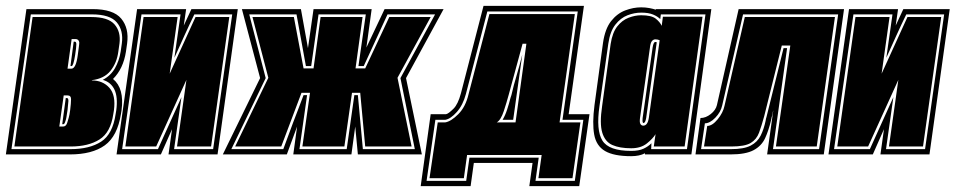

<svg xmlns="http://www.w3.org/2000/svg" viewBox="-48 -526 3255 654"><path d="M-28 0 42 -495H267Q338 -495 365 -462.5Q392 -430 385 -378L381 -350Q372 -292 337 -257Q376 -225 366 -150L364 -138Q352 -62 309 -31Q266 0 190 0ZM-9 -18H192Q257 -18 296.5 -43.5Q336 -69 346 -138L348 -150Q354 -195 342 -220.5Q330 -246 302 -254Q329 -268 343.5 -293.5Q358 -319 363 -350L367 -378Q373 -422 350 -449.5Q327 -477 265 -477H57ZM1 -27 63 -468H263Q320 -468 342 -443Q364 -418 359 -378L355 -350Q350 -312 328.5 -285Q307 -258 265 -253V-252Q302 -252 324.5 -227Q347 -202 340 -150L338 -138Q329 -75 291 -51Q253 -27 193 -27ZM182 -292H195Q211 -292 217 -339Q219 -355 220.5 -365.5Q222 -376 222 -382Q220 -393 209 -393H196ZM192 -301 203 -384H207Q212 -384 212 -375Q212 -370 211 -361Q210 -352 208 -339Q202 -301 196 -301ZM154 -95H167Q177 -95 181 -108Q183 -114 186 -124.5Q189 -135 191 -151Q194 -175 194 -188Q194 -201 182 -201H169ZM164 -103 176 -192H180Q185 -192 185 -182L182 -151Q180 -138 178.5 -128.5Q177 -119 175 -114Q172 -103 168 -103Z M349 0 419 -495H586L578 -439L604 -495H762L693 0H526L538 -86L500 0ZM368 -18H490L570 -195L545 -18H678L743 -477H614Q597 -442 580 -404.5Q563 -367 546 -329L567 -477H434ZM379 -27 441 -468H557L530 -275L618 -468H733L671 -27H555L587 -254L484 -27Z M711 0 838 -260 776 -495H977L1001 -362L1020 -495H1218L1200 -364L1262 -495H1463L1335 -260L1389 0H1171L1162 -95L1149 0H951L964 -95L929 0ZM740 -18H917L951 -110Q960 -134 969 -157Q978 -180 986 -202H998L972 -18H1133L1159 -202H1171L1188 -18H1365L1316 -260L1434 -477H1272L1191 -301H1173L1198 -477H1037L1012 -301H994L962 -477H801L857 -260ZM753 -27 866 -261 812 -468H953L986 -293H1020L1044 -468H1187L1163 -293H1196L1278 -468H1419L1306 -261L1354 -27H1196L1179 -210H1151L1125 -27H982L1008 -210H979L910 -27Z M1385 108 1419 -137H1471Q1479 -138 1497 -156Q1512 -171 1522 -208L1599 -506H1941L1889 -137H1960L1925 108H1755L1766 29H1566L1555 108ZM1405 90H1540L1551 11H1787L1776 90H1910L1939 -118H1868L1920 -487H1612L1539 -206Q1529 -168 1508 -144.5Q1487 -121 1469 -118H1435ZM1415 81 1443 -109H1468Q1488 -112 1513 -137Q1538 -162 1548 -205L1619 -478H1910L1858 -109H1929L1902 81H1786L1797 2H1543L1532 81ZM1644 -109H1708L1745 -377H1732L1685 -204Q1678 -178 1668 -147.5Q1658 -117 1644 -109ZM1664 -118Q1673 -133 1679.5 -153Q1686 -173 1691 -193L1694 -202Q1702 -237 1712 -270Q1717 -287 1722 -305Q1727 -323 1731 -340L1700 -118Z M2102 6Q2043 6 2013 -11.5Q1983 -29 1976 -67.5Q1969 -106 1977 -168L2006 -380Q2013 -428 2033.5 -454Q2054 -480 2081.5 -490.5Q2109 -501 2136 -501Q2151 -501 2164 -498.5Q2177 -496 2186 -493V-495H2375L2307 0H2149V-4Q2130 6 2102 6ZM2102 -12Q2128 -12 2144 -19.5Q2160 -27 2171 -38L2170 -18H2292L2355 -477H2203L2201 -461Q2192 -470 2176.5 -476.5Q2161 -483 2136 -483Q2113 -483 2089.5 -474Q2066 -465 2048 -442Q2030 -419 2024 -377L1994 -165Q1982 -82 2004 -47Q2026 -12 2102 -12ZM2102 -21Q2063 -21 2038 -32Q2013 -43 2003.5 -74Q1994 -105 2003 -165L2032 -376Q2038 -415 2054.5 -436Q2071 -457 2093 -465.5Q2115 -474 2136 -474Q2171 -474 2185.5 -462.5Q2200 -451 2206 -438L2210 -469H2345L2284 -27H2179L2185 -69Q2176 -54 2155.5 -37.5Q2135 -21 2102 -21ZM2143 -98Q2158 -98 2162 -124L2199 -389Q2192 -392 2184 -392Q2178 -392 2173 -386.5Q2168 -381 2166 -365L2132 -124Q2130 -109 2133.5 -103.5Q2137 -98 2143 -98ZM2144 -107Q2142 -107 2141 -110.5Q2140 -114 2141 -124L2175 -364Q2178 -383 2184 -383Q2187 -383 2189 -382L2153 -124Q2150 -107 2144 -107Z M2321 0 2338 -124Q2356 -124 2373 -137.5Q2390 -151 2394 -168L2468 -495H2827L2758 0H2565L2586 -150Q2584 -144 2584 -141L2582 -131Q2580 -127 2580 -124L2578 -115Q2570 -81 2558 -55Q2546 -29 2519 -14.5Q2492 0 2440 0ZM2340 -18H2442Q2486 -18 2509 -30Q2532 -42 2543 -64Q2554 -86 2560 -115L2561 -121Q2562 -123 2562 -124.5Q2562 -126 2563 -128L2621 -362H2633L2585 -18H2742L2807 -477H2483L2412 -167Q2407 -144 2388.5 -125Q2370 -106 2353 -106ZM2350 -27 2361 -97Q2378 -97 2396.5 -119.5Q2415 -142 2420 -166L2489 -468H2796L2734 -27H2595L2644 -371H2615L2555 -130Q2546 -97 2537.5 -74Q2529 -51 2509 -39Q2489 -27 2443 -27Z M2774 0 2844 -495H3011L3003 -439L3029 -495H3187L3118 0H2951L2963 -86L2925 0ZM2793 -18H2915L2995 -195L2970 -18H3103L3168 -477H3039Q3022 -442 3005 -404.5Q2988 -367 2971 -329L2992 -477H2859ZM2804 -27 2866 -468H2982L2955 -275L3043 -468H3158L3096 -27H2980L3012 -254L2909 -27Z"/></svg>

Font: Alumni Sans Collegiate One SC
Style: Italic
Weight: 400
Italic angle: -8°
Designer: Robert E. Leuschke
Foundry: Robert E. Leuschke
Version: Version 1.100